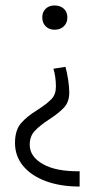

<svg xmlns="http://www.w3.org/2000/svg" viewBox="-20 -487 405 704"><path d="M227 -423Q227 -403 214 -390.5Q201 -378 180 -378Q160 -378 147.5 -390.5Q135 -403 135 -423Q135 -443 147.5 -455Q160 -467 180 -467Q201 -467 214 -455Q227 -443 227 -423ZM234 -148Q234 -114 215.5 -93.5Q197 -73 160 -49Q125 -26 107 -6.5Q89 13 89 44Q89 87 137 114.5Q185 142 272 141V197Q201 197 147.5 177Q94 157 64.5 121Q35 85 35 37Q35 -9 56.5 -34.5Q78 -60 119 -85Q153 -107 169 -124Q185 -141 185 -169Q185 -205 176 -235L220 -242Q226 -221 230 -194Q234 -167 234 -148Z"/></svg>

Font: Ysabeau Semilight
Style: Regular
Weight: 300
Designer: Christian Thalmann (Catharsis Fonts)
Version: Version 0.003